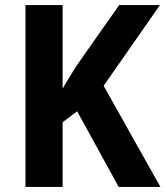

<svg xmlns="http://www.w3.org/2000/svg" viewBox="-20 -734 650 754"><path d="M610 0 387 -397 608 -714H448L280 -475C260 -442 241 -413 226 -386V-714H80V0H226V-254L283 -297L446 0Z"/></svg>

Font: Noto Sans Arabic UI SmCn
Style: Bold
Weight: 700
Width: 4
Designer: Monotype Design Team, Nadine Chahine and Nizar Qandah
Foundry: Monotype Imaging Inc.
Version: Version 2.010